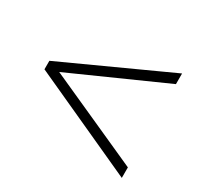

<svg xmlns="http://www.w3.org/2000/svg" viewBox="-101 -578 727 695"><g transform="rotate(30 262.5 -231.0)"><path d="M79.5 -226.5V-236L478 -56.5V-12.5L39 -213V-248.5L478 -449V-404.5Z"/></g></svg>

Font: Newsreader 36pt
Style: Regular
Weight: 400
Designer: Hugues Gentile
Foundry: Production Type
Version: Version 1.003